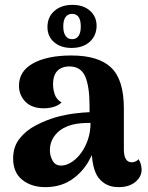

<svg xmlns="http://www.w3.org/2000/svg" viewBox="-20 -759 608 789"><path d="M467 10Q415 10 385.5 -27.5Q356 -65 356 -161V-199L380 -194Q370 -139 342 -92.5Q314 -46 270 -18Q226 10 166 10Q109 10 71.5 -20Q34 -50 34 -108Q34 -156 60.5 -189.5Q87 -223 127.5 -244Q168 -265 209 -277Q249 -288 284.5 -292.5Q320 -297 348 -298V-323Q348 -404 330 -445Q312 -486 265 -486Q246 -486 230.5 -478.5Q215 -471 206.5 -455Q198 -439 198 -412Q198 -392 205 -371Q212 -350 233 -338Q221 -326 201.5 -320Q182 -314 160 -314Q111 -314 84.5 -341Q58 -368 58 -407Q58 -467 116.5 -499Q175 -531 273 -531Q385 -531 437 -481Q489 -431 489 -314V-145Q489 -92 522 -92Q527 -92 535.5 -95Q544 -98 549 -105Q556 -95 559 -83Q562 -71 562 -62Q562 -33 536.5 -11.5Q511 10 467 10ZM238 -79Q257 -81 277 -94.5Q297 -108 314 -131.5Q331 -155 341.5 -186Q352 -217 352 -254Q333 -254 313 -252.5Q293 -251 274.5 -246Q256 -241 240 -232Q216 -219 200.5 -195.5Q185 -172 185 -142Q185 -117 197.5 -96.5Q210 -76 238 -79ZM277.9 -739Q322.5 -739 349.7 -715Q377 -691 377 -652.1Q376 -611 348 -586.5Q320 -562 273.8 -562Q230 -562 202.5 -585.5Q175 -609 175 -648Q175 -689 203.5 -714Q232 -739 277.9 -739ZM276.2 -702Q259 -702 249.5 -689Q240 -676 240 -650Q240 -625 249.5 -611.5Q259 -598 276.2 -598Q294 -598 303 -611.5Q312 -625 312 -650Q312 -676 303 -689Q294 -702 276.2 -702Z"/></svg>

Font: Arima Thin
Style: Regular
Weight: 100
Designer: Joana Correia and Natanael Gama
Foundry: NDISCOVER
Version: Version 1.101;gftools[0.9.23]